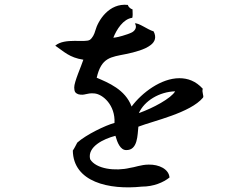

<svg xmlns="http://www.w3.org/2000/svg" viewBox="-20 -788 1040 820"><path d="M847 -371C852 -378 841 -394 846 -409C816 -442 782 -454 746 -454C668 -454 586 -392 542 -333C515 -406 442 -435 393 -456C413 -543 453 -544 517 -557C557 -565 600 -577 624 -596C642 -610 649 -629 636 -654C609 -662 573 -691 556 -688C566 -673 558 -658 544 -650C525 -640 478 -627 464 -627C478 -662 506 -707 545 -712C547 -720 547 -730 546 -748C537 -750 527 -760 526 -767C446 -776 399 -701 387 -657C383 -642 375 -626 364 -618C343 -604 257 -628 216 -593C253 -568 276 -542 336 -533C329 -510 296 -437 297 -414C298 -398 299 -391 316 -385C343 -379 349 -392 383 -389C419 -386 473 -339 469 -263C431 -253 348 -213 310 -179C304 -168 298 -155 291 -145C293 -11 445 24 586 9C636 9 678 -9 704 -30C701 -66 659 -86 615 -85C583 -85 554 -73 535 -71C473 -56 390 -66 365 -108C352 -161 422 -195 473 -208C481 -179 494 -147 519 -147C569 -146 567 -212 571 -247C636 -272 793 -306 847 -371ZM728 -398C711 -368 633 -326 573 -305C597 -358 661 -396 728 -398Z"/></svg>

Font: Yuji Syuku Std R
Style: Regular
Weight: 400
Designer: Kataoka Yuji
Foundry: Kinuta Font Factory
Version: Version 3.000;hotconv 1.0.111;makeotfexe 2.5.65597